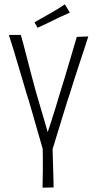

<svg xmlns="http://www.w3.org/2000/svg" viewBox="-20 -865 448 885"><path d="M176 0Q177 -21 177.5 -78.5Q178 -136 176 -228L221 -223Q222 -189 223 -154.5Q224 -120 225 -89Q226 -58 226.5 -35Q227 -12 227 -1ZM21 -704H76Q87 -666 98 -622.5Q109 -579 121 -533.5Q133 -488 145 -444Q156 -406 166.5 -370.5Q177 -335 185.5 -306Q194 -277 200 -256Q207 -277 216 -305Q225 -333 235.5 -366.5Q246 -400 257 -438Q267 -469 276.5 -501Q286 -533 296 -566.5Q306 -600 315.5 -632Q325 -664 334 -695L387 -697Q379 -671 368.5 -639.5Q358 -608 347 -574.5Q336 -541 324.5 -505.5Q313 -470 302 -434Q289 -396 278 -359Q267 -322 256 -287Q245 -252 235.5 -220.5Q226 -189 218 -163L182 -161Q173 -191 164 -223.5Q155 -256 144.5 -291Q134 -326 124 -362.5Q114 -399 102 -435Q92 -471 81 -506.5Q70 -542 60 -576.5Q50 -611 40 -643.5Q30 -676 21 -704ZM153 -737 139 -762Q154 -771 172 -781Q190 -791 209 -802Q221 -809 233 -816Q245 -823 257 -830.5Q269 -838 279 -845L302 -807Q290 -801 277 -795.5Q264 -790 251 -784Q238 -778 225 -771Q213 -765 200.5 -759Q188 -753 176 -747.5Q164 -742 153 -737Z"/></svg>

Font: Truculenta ExtraLight
Style: Regular
Weight: 250
Version: Version 1.002